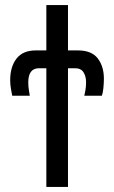

<svg xmlns="http://www.w3.org/2000/svg" viewBox="-20 -734 448 754"><path d="M162 0H247V-466H275Q298 -466 308 -450Q318 -434 318 -411Q318 -394 315.5 -380Q313 -366 311 -358H380Q384 -368 386 -388Q388 -408 388 -425Q388 -473 364 -504.5Q340 -536 286 -536H247V-714H162V-536H120Q70 -536 45 -504Q20 -472 20 -419Q20 -402 23 -385Q26 -368 28 -358H97Q96 -366 93.5 -380Q91 -394 91 -410Q91 -466 133 -466H162Z"/></svg>

Font: Noto Sans Display Condensed
Style: Regular
Weight: 400
Width: 3
Designer: Monotype Design Team
Foundry: Monotype Imaging Inc.
Version: Version 1.900